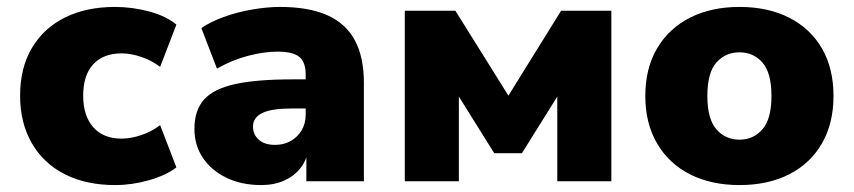

<svg xmlns="http://www.w3.org/2000/svg" viewBox="-20 -523 2463 554"><path d="M312 11Q229 11 167.5 -20Q106 -51 72 -109.5Q38 -168 38 -247Q38 -327 72 -384.5Q106 -442 167.5 -472.5Q229 -503 312 -503Q361 -503 410 -490Q459 -477 489 -452L442 -330Q419 -348 388.5 -358.5Q358 -369 331 -369Q278 -369 249 -337.5Q220 -306 220 -247Q220 -189 249 -156Q278 -123 331 -123Q358 -123 388.5 -133.5Q419 -144 442 -162L489 -40Q459 -17 410 -3Q361 11 312 11Z M734 11Q677 11 633.5 -10Q590 -31 565.5 -67.5Q541 -104 541 -151Q541 -205 569 -236Q597 -267 659 -280.5Q721 -294 824 -294H879V-210H824Q795 -210 773.5 -207Q752 -204 738 -197.5Q724 -191 717 -181Q710 -171 710 -158Q710 -135 726.5 -120Q743 -105 774 -105Q799 -105 818.5 -116Q838 -127 850 -146.5Q862 -166 862 -192V-308Q862 -344 843.5 -359Q825 -374 780 -374Q742 -374 696 -362Q650 -350 606 -325L561 -442Q587 -460 625.5 -474Q664 -488 707.5 -495.5Q751 -503 788 -503Q870 -503 923.5 -479.5Q977 -456 1003.5 -407.5Q1030 -359 1030 -283V0H864V-93H870Q865 -61 847 -38Q829 -15 800 -2Q771 11 734 11Z M1148 0V-492H1294L1447 -247L1599 -492H1744V0H1588V-286H1614L1486 -81H1406L1278 -286H1304V0Z M2114 11Q2032 11 1971 -20Q1910 -51 1876 -109Q1842 -167 1842 -246Q1842 -326 1876 -383.5Q1910 -441 1971 -472Q2032 -503 2114 -503Q2196 -503 2257 -472Q2318 -441 2351.5 -383.5Q2385 -326 2385 -246Q2385 -167 2351.5 -109Q2318 -51 2257 -20Q2196 11 2114 11ZM2114 -120Q2154 -120 2180 -150Q2206 -180 2206 -246Q2206 -313 2180 -342.5Q2154 -372 2114 -372Q2073 -372 2047 -342.5Q2021 -313 2021 -246Q2021 -180 2047 -150Q2073 -120 2114 -120Z"/></svg>

Font: Nunito Sans 12pt Black
Style: Regular
Weight: 900
Designer: Vernon Adams
Foundry: Vernon Adams
Version: Version 3.101;gftools[0.9.27]